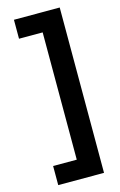

<svg xmlns="http://www.w3.org/2000/svg" viewBox="-145 -871 693 1106"><g transform="rotate(-15 201.5 -318.0)"><path d="M331 175H58V61H199V-698H58V-811H331Z"/></g></svg>

Font: DM Sans 10pt ExtraBold
Style: Regular
Weight: 800
Version: Version 4.004;gftools[0.9.30]